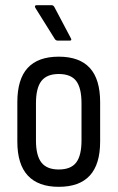

<svg xmlns="http://www.w3.org/2000/svg" viewBox="-20 -714 455 742"><path d="M207 8Q128 8 87.5 -35.5Q47 -79 47 -167V-319Q47 -408 87 -451.5Q127 -495 207 -495Q287 -495 327 -451.5Q367 -408 367 -319V-167Q367 -79 327 -35.5Q287 8 207 8ZM207 -59Q254 -59 274.5 -86Q295 -113 295 -171V-315Q295 -374 274.5 -401Q254 -428 207 -428Q161 -428 140 -401Q119 -374 119 -315V-171Q119 -113 140 -86Q161 -59 207 -59ZM204 -557Q196 -557 192 -563L117 -683Q114 -688 115.5 -691Q117 -694 122 -694H179Q186 -694 190 -687L254 -566Q259 -557 249 -557Z"/></svg>

Font: Sofia Sans Condensed
Style: Regular
Weight: 400
Designer: Botio Nikoltchev, Ani Petrova
Foundry: lettersoup
Version: Version 4.100